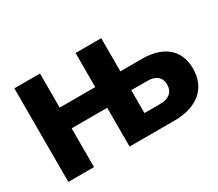

<svg xmlns="http://www.w3.org/2000/svg" viewBox="-124 -972 1414 1244"><g transform="rotate(-30 583.0 -350.0)"><path d="M846 -311C909 -311 946 -282 946 -227C946 -171 908 -140 846 -140H726V-311ZM869 0C1039 0 1143 -85 1143 -233C1143 -372 1049 -452 888 -452H726V-700H534V-445H268V-700H76V0H268V-290H534V0Z"/></g></svg>

Font: Montserrat-Alt1 ExtBd
Style: Regular
Weight: 800
Designer: Differentunic
Foundry: Differentunic
Version: Version 7.222